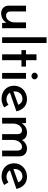

<svg xmlns="http://www.w3.org/2000/svg" viewBox="1241 -2058 834 3356"><g transform="rotate(90 1658.0 -380.0)"><path d="M213 17C287 17 348 -22 376 -77L382 0H473V-418H372V-227C372 -136 321 -69 253 -69C204 -71 182 -100 180 -144V-418H79V-108C81 -35 136 17 213 17Z M631 -777V0H732V-777Z M930 -601V-417H856V-338H930V0H1032V-338H1144V-417H1032V-601Z M1250 -568C1250 -535 1279 -513 1309 -513C1338 -513 1367 -535 1367 -568C1367 -599 1338 -623 1309 -623C1279 -623 1250 -599 1250 -568ZM1255 -418V0H1356V-418Z M1710 10C1759 10 1814 -8 1857 -36L1811 -111C1781 -89 1748 -76 1712 -76C1663 -76 1623 -99 1599 -137L1926 -250C1900 -367 1824 -435 1712 -435C1582 -435 1478 -336 1478 -212C1478 -83 1566 10 1710 10ZM1578 -218C1578 -298 1630 -355 1705 -355C1762 -355 1795 -321 1812 -282L1579 -197C1578 -203 1578 -211 1578 -218Z M2130 -418H2039V0H2140V-193C2140 -273 2189 -348 2260 -348C2307 -345 2323 -314 2325 -272V0H2426V-194C2428 -273 2476 -348 2549 -348C2595 -345 2610 -314 2612 -272V0H2712V-310C2710 -384 2659 -435 2577 -435C2518 -435 2460 -402 2426 -346C2416 -401 2366 -435 2297 -435C2226 -435 2168 -400 2137 -341Z M3066 10C3115 10 3170 -8 3213 -36L3167 -111C3137 -89 3104 -76 3068 -76C3019 -76 2979 -99 2955 -137L3282 -250C3256 -367 3180 -435 3068 -435C2938 -435 2834 -336 2834 -212C2834 -83 2922 10 3066 10ZM2934 -218C2934 -298 2986 -355 3061 -355C3118 -355 3151 -321 3168 -282L2935 -197C2934 -203 2934 -211 2934 -218Z"/></g></svg>

Font: Reem Kufi
Style: Regular
Weight: 400
Designer: Khaled Hosny
Version: Version 0.007